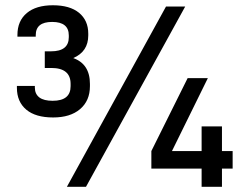

<svg xmlns="http://www.w3.org/2000/svg" viewBox="-20 -717 949 737"><path d="M287.1 -297.9Q249.5 -266.1 184.1 -266.1Q116.7 -266.1 81.1 -295.9Q44.9 -326.2 44.9 -379.9V-387.2H113.8V-380.9Q113.8 -356 131.3 -342.8Q148.4 -330.1 182.1 -330.1Q251 -330.1 251 -386.2V-395Q251 -456.1 176.8 -456.1H151.9V-520H175.8Q244.1 -520 244.1 -574.2V-581.1Q244.1 -632.8 180.2 -632.8Q148.4 -632.8 132.8 -620.1Q117.2 -607.4 117.2 -582V-576.2H46.9V-583Q46.9 -636.7 83 -667Q118.7 -696.8 183.1 -696.8Q248 -696.8 283.2 -668Q318.8 -638.7 318.8 -587.9V-581.1Q318.8 -519 261.2 -494.1Q325.2 -471.2 325.2 -395V-386.2Q325.2 -330.1 287.1 -297.9ZM690.9 -691.9 310.1 0H236.8L617.2 -691.9ZM873 -69.8H832V0H753.9V-69.8H561V-137.2L700.2 -417H777.8L640.1 -137.2H753.9V-231.9H832V-137.2H873Z"/></svg>

Font: D-DIN Exp
Style: Regular
Weight: 400
Width: 7
Designer: Charles Nix
Foundry: Datto Inc.
Version: Version 1.00